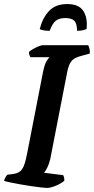

<svg xmlns="http://www.w3.org/2000/svg" viewBox="-33 -927 463 947"><path d="M198 0Q191 0 169.5 -2.5Q148 -5 120.5 -9Q93 -13 65.5 -18Q38 -23 16.5 -27.5Q-5 -32 -13 -35Q-11 -44 -6 -52.5Q-1 -61 3 -65L33 -69Q63 -73 76.5 -93Q90 -113 101 -171L178 -566Q187 -612 198 -628Q209 -644 212 -645H117Q115 -648 112.5 -654.5Q110 -661 110 -671Q117 -678 130.5 -685.5Q144 -693 157.5 -698.5Q171 -704 177 -704H402Q405 -699 408 -688Q411 -677 410 -663L363 -650Q330 -641 317 -622.5Q304 -604 297 -564L215 -143Q209 -118 200 -100Q191 -82 184 -75L279 -63Q281 -59 283 -51.5Q285 -44 284 -35Q267 -21 241.5 -10.5Q216 0 198 0ZM212 -775Q191 -775 178.5 -778Q166 -781 163 -784Q177 -839 209 -873Q241 -907 299 -907Q356 -907 378 -873Q400 -839 394 -784Q389 -781 376 -778Q363 -775 347 -775Q347 -812 333 -825Q319 -838 289 -838Q259 -838 242 -824.5Q225 -811 212 -775Z"/></svg>

Font: Texturina 72pt 72pt Regular
Style: Bold Italic
Weight: 700
Italic angle: -11°
Designer: Guillermo Torres Carreño
Foundry: Omnibus-Type
Version: Version 1.002; ttfautohint (v1.8.3)